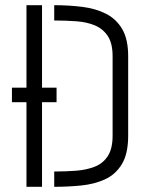

<svg xmlns="http://www.w3.org/2000/svg" viewBox="-20 -720 543 740"><path d="M82 0V-326H26V-382H82V-700H142V-382H198V-326H142V0ZM189 0V-59Q233 -59 273 -62Q313 -65 345 -77.5Q377 -90 395.5 -118.5Q414 -147 414 -197V-503Q414 -553 395.5 -581Q377 -609 346 -622Q315 -635 274.5 -638Q234 -641 189 -641V-700Q246 -700 297.5 -693.5Q349 -687 388.5 -667Q428 -647 451 -608Q474 -569 474 -503V-197Q474 -127 449.5 -87Q425 -47 384 -28.5Q343 -10 292.5 -5Q242 0 189 0Z"/></svg>

Font: Stick No Bills ExtraLight Light
Style: Regular
Weight: 300
Version: Version 2.000